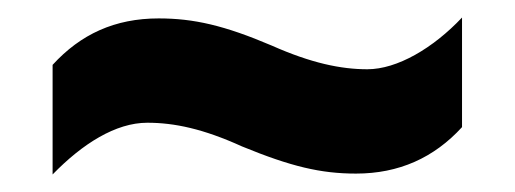

<svg xmlns="http://www.w3.org/2000/svg" viewBox="-20 -462 587 219"><path d="M256 -295C312 -272 346 -264 386 -264C435 -264 475 -282 507 -317V-442C474 -407 433 -383 399 -383C369 -383 335 -390 290 -410C236 -433 201 -441 161 -441C111 -441 72 -423 40 -388V-263C74 -298 112 -322 148 -322C179 -322 212 -315 256 -295Z"/></svg>

Font: Noto Sans Lao SemiCondensed ExtraBold
Style: Regular
Weight: 800
Width: 4
Designer: Monotype Design Team
Foundry: Monotype Imaging Inc.
Version: Version 2.003